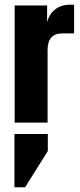

<svg xmlns="http://www.w3.org/2000/svg" viewBox="-20 -518 338 811"><path d="M276 -498H293V-377H244Q181 -377 181 -307V0H42V-495H179V-424Q187 -457 212 -477.5Q237 -498 276 -498ZM41 273V48H182V120L86 273Z"/></svg>

Font: Teko SemiBold
Style: Regular
Weight: 600
Designer: Manushi Parikh, Jonny Pinhorn
Foundry: Indian Type Foundry
Version: Version 1.106;PS 1.0;hotconv 1.0.78;makeotf.lib2.5.61930; tt